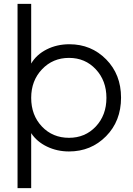

<svg xmlns="http://www.w3.org/2000/svg" viewBox="-20 -765 681 985"><path d="M336 -538Q448 -538 524.5 -460.5Q601 -383 601 -264Q601 -144 524 -66Q447 12 334 12Q273 12 221 -13Q169 -38 140 -82V200H70V-745H140V-439Q167 -485 219.5 -511.5Q272 -538 336 -538ZM334 -58Q417 -58 471.5 -116Q526 -174 526 -263Q526 -351 471.5 -409.5Q417 -468 334 -468Q251 -468 195.5 -409.5Q140 -351 140 -263Q140 -174 195 -116Q250 -58 334 -58Z"/></svg>

Font: Plus Jakarta Display Light
Style: Regular
Weight: 300
Designer: Gumpita Rahayu
Foundry: Tokotype Studio
Version: Version 1.000;hotconv 1.0.109;makeotfexe 2.5.65596